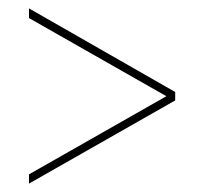

<svg xmlns="http://www.w3.org/2000/svg" viewBox="-20 -518 486 457"><path d="M397 -279 49 -81V-103L376 -289L49 -475V-498L397 -299Z"/></svg>

Font: Georama Thin
Style: Regular
Weight: 100
Designer: Jean-Baptiste Levee
Foundry: Production Type
Version: Version 1.000